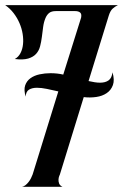

<svg xmlns="http://www.w3.org/2000/svg" viewBox="-20 -721 490 741"><path d="M0 -701.2H435.1Q423.8 -695.8 414.8 -687.7Q405.8 -679.7 399.9 -661.1L321.8 -408.2Q334.5 -405.3 345.5 -403.6Q356.4 -401.9 366.2 -401.9Q386.7 -401.9 399.2 -410.9Q411.6 -419.9 414.1 -441.9Q422.9 -412.6 415.8 -392.8Q408.7 -373 391.8 -361.6Q375 -350.1 351.3 -346.7Q327.6 -343.3 303.2 -346.2L210.9 -46.9Q210.9 -47.4 208.7 -42Q206.5 -36.6 205.8 -29.1Q205.1 -21.5 208 -13.2Q210.9 -4.9 221.2 0H64.9Q72.3 -1.5 78.6 -6.6Q85 -11.7 90.3 -18.6Q95.7 -25.4 99.6 -33.2Q103.5 -41 106 -47.9L205.1 -368.2Q182.1 -373.5 160.9 -377.9Q139.6 -382.3 122.6 -382.3Q104 -382.3 92 -375Q80.1 -367.7 79.1 -348.1Q71.3 -374 77.1 -391.4Q83 -408.7 97.7 -419.2Q112.3 -429.7 132.8 -434.1Q153.3 -438.5 174.8 -438.5Q201.2 -438.5 224.1 -433.1L293 -652.8Q295.9 -667 289.3 -672.6Q282.7 -678.2 270 -678.2H195.8Q178.7 -678.2 169.9 -671.1Q161.1 -664.1 155.8 -651.9Q148.9 -635.7 146.5 -616.7Q144 -597.7 141.6 -578.6Q139.2 -559.6 134.8 -542.5Q130.4 -525.4 119.4 -513.2Q108.4 -501 88.9 -495.1Q69.3 -489.3 37.1 -493.2Q51.3 -501 59.1 -516.1Q66.9 -531.2 68.8 -550Q70.8 -568.8 67.4 -590.1Q64 -611.3 55.2 -631.8Q46.4 -652.3 32.5 -670.4Q18.6 -688.5 0 -701.2Z"/></svg>

Font: 003 KoZ KJR
Style: Regular
Weight: 400
Designer: Ko Z, Min Khaing
Foundry: Your Own Font Foundry
Version: Version 2.50;March 29, 2020;